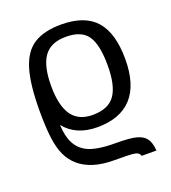

<svg xmlns="http://www.w3.org/2000/svg" viewBox="-136 -639 845 948"><g transform="rotate(-20 286.5 -165.0)"><path d="M533.2 -269.5Q533.2 -134.8 471.4 -67.4Q409.7 0 290 0Q178.2 0 119.1 -73.7Q121.6 -14.6 140.4 22.5Q159.2 59.6 195.8 79.1Q243.2 104.5 345.2 104.5Q421.4 104.5 454.1 113.3Q487.8 122.1 503.9 143.1Q520 164.1 523.4 207.5H445.8Q442.9 196.8 434.1 191.2Q425.3 185.5 406.2 183.6Q396.5 182.6 373.5 182.1Q350.6 181.6 314.5 181.6Q248 181.6 202.6 166.7Q157.2 151.9 127 125.5Q97.2 99.1 79.8 62.3Q62.5 25.4 55.2 -31Q47.9 -87.4 47.9 -172.4Q47.9 -311 72 -390.9Q96.2 -470.7 150.1 -504.4Q204.1 -538.1 293 -538.1Q416.5 -538.1 474.9 -472.2Q533.2 -406.2 533.2 -269.5ZM440.9 -269.5Q440.9 -378.9 408.4 -426Q376 -473.1 294.4 -473.1Q214.4 -473.1 179 -423.1Q143.6 -373 143.6 -269.5Q143.6 -167 178.7 -116Q213.9 -64.9 289.1 -64.9Q371.1 -64.9 406 -114.3Q440.9 -163.6 440.9 -269.5Z"/></g></svg>

Font: Arimo
Style: Regular
Weight: 400
Designer: Steve Matteson
Foundry: Monotype Imaging Inc.
Version: Version 1.33